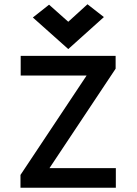

<svg xmlns="http://www.w3.org/2000/svg" viewBox="-20 -880 640 900"><path d="M76 0V-60L386 -526H77V-618H522V-558L212 -92H523V0ZM300 -650 134 -798 210 -858 300 -778 390 -860 467 -800Z"/></svg>

Font: Victor Mono
Style: Bold
Weight: 700
Monospace: yes
Designer: Rune Bjørnerås
Version: Version 1.561;gftools[0.9.30]